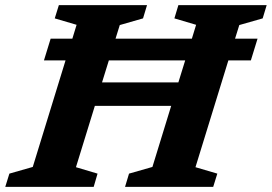

<svg xmlns="http://www.w3.org/2000/svg" viewBox="-44 -727 1057 747"><path d="M127 -492 153 -576.5H237.5L254 -630.5L169 -655.5L185 -707H528L512.5 -655.5L422 -629.5L405.5 -576.5H702.5L719 -630.5L634.5 -655.5L650 -707H993.5L978 -655.5L887 -629.5L870.5 -576.5H958L932 -492H844.5L716.5 -76.5L801.5 -51.5L785.5 0H442.5L458 -51.5L549 -77.5L622 -315H325L251.5 -76.5L335.5 -51.5L320.5 0H-23.5L-7.5 -51.5L83.5 -77.5L211 -492ZM353 -406.5H650L676.5 -492H379.5Z"/></svg>

Font: Newsreader Caption SemiBold
Style: Italic
Weight: 600
Italic angle: -17°
Designer: Hugues Gentile
Foundry: Production Type
Version: Version 1.001